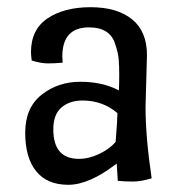

<svg xmlns="http://www.w3.org/2000/svg" viewBox="-20 -498 513 533"><path d="M209 -219Q173 -219 150.5 -199.5Q128 -180 128 -139Q128 -57 199 -57Q227 -57 256 -71Q285 -85 301 -104Q306 -167 306 -184Q265 -219 209 -219ZM388 -345 384 -201Q384 -118 401 -3Q371 6 349 6Q327 6 307 4L304 -44Q228 15 169.5 15Q111 15 80.5 -22.5Q50 -60 50 -129.5Q50 -199 95.5 -235Q141 -271 203 -271Q265 -271 310 -247Q311 -267 311 -291Q311 -315 309.5 -333Q308 -351 300 -375Q286 -422 227 -422Q153 -422 153 -341L154 -324Q132 -322 113 -322Q94 -322 68 -330Q66 -346 66 -353Q66 -416 112 -447Q158 -478 231.5 -478Q305 -478 346.5 -444.5Q388 -411 388 -345Z"/></svg>

Font: Port Lligat Sans
Style: Regular
Weight: 400
Designer: Dario Muhafara, Eduardo Rodriguez Tunni
Foundry: Tipo
Version: Version 1.002